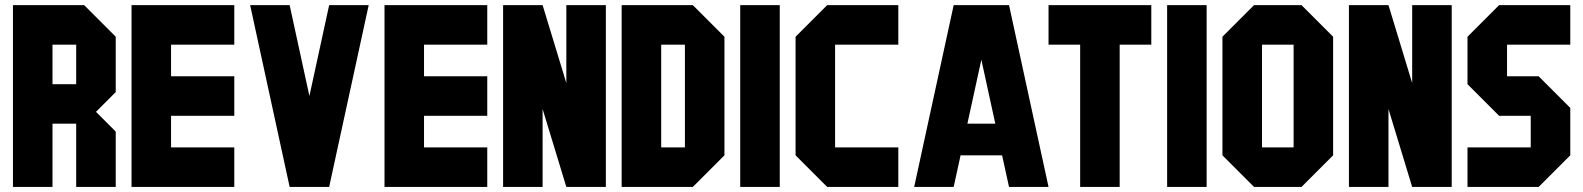

<svg xmlns="http://www.w3.org/2000/svg" viewBox="-20 -739 6259 759"><path d="M437.5 -375 359.4 -296.9 437.5 -218.8V0H281.2V-250H187.5V0H31.2V-718.8H312.5L437.5 -593.8ZM281.2 -406.2V-562.5H187.5V-406.2Z M906.2 -156.2V0H500V-718.8H906.2V-562.5H656.2V-437.5H906.2V-281.2H656.2V-156.2Z M1125 0 968.8 -718.8H1125L1203.1 -359.4L1281.2 -718.8H1437.5L1281.2 0Z M1906.2 -156.2V0H1500V-718.8H1906.2V-562.5H1656.2V-437.5H1906.2V-281.2H1656.2V-156.2Z M2125 0H1968.8V-718.8H2125L2218.8 -410.6V-718.8H2375V0H2218.8L2125 -308.1Z M2843.8 -125 2718.8 0H2437.5V-718.8H2718.8L2843.8 -593.8ZM2687.5 -156.2V-562.5H2593.8V-156.2Z M3062.5 0H2906.2V-718.8H3062.5Z M3531.2 -718.8V-562.5H3281.2V-156.2H3531.2V0H3250L3125 -125V-593.8L3250 -718.8Z M3968.8 -718.8 4125 0H3968.8L3941.4 -125H3777.3L3750 0H3593.8L3750 -718.8ZM3914.6 -250 3859.4 -502.9 3804.2 -250Z M4406.2 0H4250V-562.5H4125V-718.8H4531.2V-562.5H4406.2Z M4750 0H4593.8V-718.8H4750Z M4968.8 -156.2H5093.8V-562.5H4968.8ZM4812.5 -593.8 4937.5 -718.8H5125L5250 -593.8V-125L5125 0H4937.5L4812.5 -125Z M5468.8 0H5312.5V-718.8H5468.8L5562.5 -410.6V-718.8H5718.8V0H5562.5L5468.8 -308.1Z M5781.2 0V-156.2H6031.2V-281.2H5906.2L5781.2 -406.2V-593.8L5906.2 -718.8H6187.5V-562.5H5937.5V-437.5H6062.5L6187.5 -312.5V-125L6062.5 0Z"/></svg>

Font: Signwood
Style: Regular
Weight: 400
Designer: GGBotNet
Foundry: GGBotNet
Version: 0.95